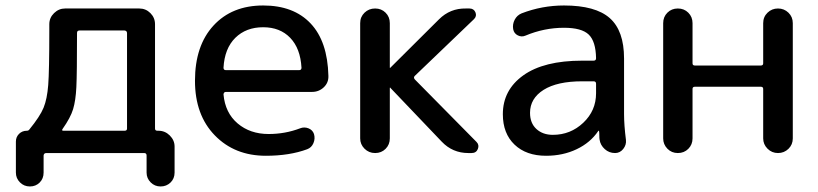

<svg xmlns="http://www.w3.org/2000/svg" viewBox="-20 -550 2940 690"><path d="M205.1 -86.9Q200.2 -80.1 208 -80.1H427.7Q436.5 -80.1 436.5 -87.9V-430.7Q436.5 -439.5 427.7 -440.4H265.6Q256.8 -440.4 256.8 -431.6Q256.8 -285.2 254.4 -236.8Q252 -188.5 242.7 -157.7Q233.4 -127 205.1 -86.9ZM37.1 70.3V-41Q37.1 -57.6 48.3 -68.8Q59.6 -80.1 76.2 -80.1Q82 -80.1 85 -84Q124 -131.8 136.7 -163.1Q149.4 -194.3 153.3 -244.6Q157.2 -294.9 157.2 -440.4V-462.9Q157.2 -486.3 174.3 -502.9Q191.4 -519.5 213.9 -519.5H480.5Q503.9 -519.5 520.5 -502.9Q537.1 -486.3 537.1 -462.9V-87.9Q537.1 -80.1 545.9 -80.1H549.8Q573.2 -80.1 590.3 -63Q607.4 -45.9 607.4 -23.4V70.3Q607.4 91.8 592.8 106Q578.1 120.1 557.1 120.1Q536.1 120.1 521.5 105.5Q506.8 90.8 506.8 70.3V8.8Q506.8 0 498 0H146.5Q137.7 0 136.7 8.8V70.3Q136.7 91.8 122.6 106Q108.4 120.1 87.4 120.1Q66.4 120.1 51.8 105.5Q37.1 90.8 37.1 70.3Z M925.8 -452.1Q864.3 -452.1 825.7 -414.1Q787.1 -376 783.2 -306.6Q783.2 -297.9 792 -297.9H1054.7Q1063.5 -297.9 1063.5 -306.6Q1059.6 -376 1022.9 -414.1Q986.3 -452.1 925.8 -452.1ZM935.5 9.8Q823.2 9.8 752 -63.5Q680.7 -136.7 680.7 -259.8Q680.7 -385.7 747.1 -458Q813.5 -530.3 925.8 -530.3Q1035.2 -530.3 1096.2 -465.8Q1157.2 -401.4 1160.2 -277.3Q1161.1 -252.9 1143.6 -236.3Q1126 -219.7 1101.6 -219.7H792Q784.2 -219.7 783.2 -210.9Q789.1 -144.5 834 -106.4Q878.9 -68.4 945.3 -68.4Q1004.9 -68.4 1058.6 -88.9Q1073.2 -94.7 1088.4 -88.9Q1103.5 -83 1108.4 -68.4Q1113.3 -51.8 1106.4 -35.6Q1099.6 -19.5 1084 -13.7Q1020.5 9.8 935.5 9.8Z M1274.4 -52.7V-466.8Q1274.4 -489.3 1290 -504.4Q1305.7 -519.5 1328.1 -519.5Q1350.6 -519.5 1365.7 -504.4Q1380.9 -489.3 1380.9 -466.8V-306.6L1381.8 -305.7L1382.8 -306.6L1557.6 -480.5Q1597.7 -520.5 1654.3 -519.5H1667Q1682.6 -519.5 1688.5 -505.9Q1694.3 -492.2 1683.6 -481.4L1470.7 -277.3Q1464.8 -271.5 1470.7 -264.6L1692.4 -40Q1703.1 -29.3 1697.3 -14.6Q1691.4 0 1674.8 0H1663.1Q1606.4 0 1567.4 -41L1382.8 -234.4Q1382.8 -235.4 1381.8 -235.4L1380.9 -234.4V-52.7Q1380.9 -30.3 1365.7 -15.1Q1350.6 0 1328.1 0Q1305.7 0 1290 -15.6Q1274.4 -31.2 1274.4 -52.7Z M2072.3 -257.8Q1982.4 -257.8 1933.6 -227.1Q1884.8 -196.3 1884.8 -144.5Q1884.8 -107.4 1907.7 -86.4Q1930.7 -65.4 1966.8 -65.4Q2030.3 -65.4 2076.2 -108.9Q2122.1 -152.3 2122.1 -214.8V-249Q2122.1 -257.8 2113.3 -257.8ZM1942.4 9.8Q1871.1 9.8 1829.1 -30.3Q1787.1 -70.3 1787.1 -139.6Q1787.1 -226.6 1860.8 -279.3Q1934.6 -332 2072.3 -332H2113.3Q2122.1 -332 2122.1 -340.8Q2121.1 -401.4 2095.7 -425.8Q2070.3 -450.2 2006.8 -450.2Q1935.5 -450.2 1868.2 -421.9Q1854.5 -416 1840.8 -422.9Q1827.1 -429.7 1824.2 -445.3Q1821.3 -462.9 1829.6 -479Q1837.9 -495.1 1854.5 -502Q1927.7 -530.3 2006.8 -530.3Q2120.1 -530.3 2171.4 -484.9Q2222.7 -439.5 2222.7 -339.8V-139.6Q2222.7 -100.6 2229.5 -46.9Q2231.4 -29.3 2219.7 -14.6Q2208 0 2190.4 0Q2168.9 0 2153.3 -14.2Q2137.7 -28.3 2134.8 -47.9Q2133.8 -52.7 2133.8 -63.5Q2133.8 -74.2 2132.8 -79.1Q2132.8 -80.1 2131.8 -80.1Q2129.9 -80.1 2129.9 -79.1Q2101.6 -37.1 2052.2 -13.7Q2002.9 9.8 1942.4 9.8Z M2363.3 -52.7V-466.8Q2363.3 -489.3 2378.4 -504.4Q2393.6 -519.5 2416 -519.5Q2438.5 -519.5 2453.6 -504.4Q2468.8 -489.3 2468.8 -466.8V-322.3Q2468.8 -314.5 2477.5 -314.5H2713.9Q2722.7 -314.5 2722.7 -322.3V-466.8Q2722.7 -489.3 2738.3 -504.4Q2753.9 -519.5 2775.9 -519.5Q2797.9 -519.5 2813.5 -504.4Q2829.1 -489.3 2829.1 -466.8V-52.7Q2829.1 -30.3 2813.5 -15.1Q2797.9 0 2775.9 0Q2753.9 0 2738.3 -15.6Q2722.7 -31.2 2722.7 -52.7V-230.5Q2722.7 -238.3 2713.9 -238.3H2477.5Q2468.8 -238.3 2468.8 -230.5V-52.7Q2468.8 -30.3 2453.6 -15.1Q2438.5 0 2416 0Q2393.6 0 2378.4 -15.6Q2363.3 -31.2 2363.3 -52.7Z"/></svg>

Font: Rounded Mgen+ 2p medium
Style: Regular
Weight: 500
Designer: [Source Han Sans]
Ryoko NISHIZUKA  (kana & ideographs); Paul D. Hunt (Latin, Greek & Cyrillic); Wenlong ZHANG  (bopomofo
Version: Version 1.059.20150602